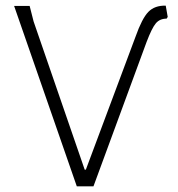

<svg xmlns="http://www.w3.org/2000/svg" viewBox="-20 -660 632 680"><path d="M99 -584 280 -59H284L460 -530Q483 -595 505.5 -618Q528 -641 567 -640L574 -600L570 -594Q546 -594 532 -577.5Q518 -561 499 -511L311 0H252L30 -639H85Z"/></svg>

Font: t
Style: Regular
Weight: 300
Designer: Juan Pablo del Peral
Foundry: Huerta Tipografica
Version: Version 2.004; ttfautohint (v1.8.1)